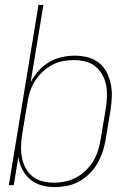

<svg xmlns="http://www.w3.org/2000/svg" viewBox="-20 -755 540 783"><path d="M203 8Q175 8 148.5 0.5Q122 -7 102.5 -24Q83 -41 70.5 -65Q58 -89 55 -116L36 0H16L137 -735H157L105 -420Q118 -445 137.5 -466.5Q157 -488 181 -502Q205 -516 232 -522Q259 -528 285 -528Q312 -528 337.5 -521.5Q363 -515 383 -499.5Q403 -484 414.5 -461.5Q426 -439 431.5 -413.5Q437 -388 436 -361Q435 -334 431 -307L411 -187Q407 -162 399 -137.5Q391 -113 378 -90Q365 -67 345.5 -47.5Q326 -28 302.5 -15Q279 -2 253.5 3Q228 8 203 8ZM200 -10Q223 -10 246.5 -15Q270 -20 291.5 -31.5Q313 -43 331 -61Q349 -79 361.5 -100Q374 -121 380.5 -144Q387 -167 391 -190L411 -310Q415 -334 416 -358.5Q417 -383 413 -406Q409 -429 398 -449Q387 -469 369.5 -483.5Q352 -498 329 -504Q306 -510 281 -510Q258 -510 235 -505.5Q212 -501 190.5 -489Q169 -477 151 -459.5Q133 -442 120.5 -421Q108 -400 101 -377Q94 -354 91 -331L71 -211Q67 -187 66 -162.5Q65 -138 69 -115Q73 -92 83.5 -71.5Q94 -51 111.5 -36.5Q129 -22 152 -16Q175 -10 200 -10Z"/></svg>

Font: Iosevka Term Curly Th Obl
Style: Regular
Weight: 100
Italic angle: -9°
Designer: Belleve Invis
Foundry: Belleve Invis
Version: Version 32.3.0